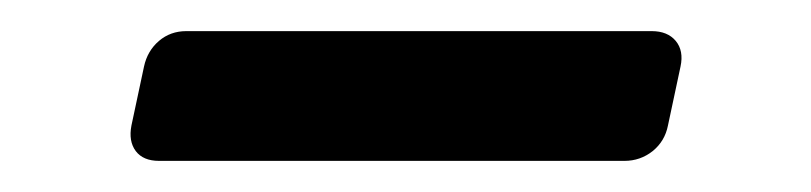

<svg xmlns="http://www.w3.org/2000/svg" viewBox="-20 -362 524 124"><path d="M82.7 -258.1Q72.5 -258.1 67.7 -264.4Q62.9 -270.8 64.9 -281L73 -319Q75.2 -329.2 82.7 -335.6Q90.1 -341.9 100.3 -341.9H400.9Q411.1 -341.9 416.4 -335.6Q421.7 -329.2 419.5 -319L411.4 -281Q409.4 -270.8 401.5 -264.4Q393.5 -258.1 383.3 -258.1Z"/></svg>

Font: Rubik Light
Style: Italic
Weight: 300
Italic angle: -12°
Designer: Hubert and Fischer
Foundry: Hubert and Fischer
Version: Version 2.300;gftools[0.9.30]